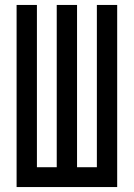

<svg xmlns="http://www.w3.org/2000/svg" viewBox="-20 -755 540 775"><path d="M47 0V-735H129V-80H209V-735H291V-80H371V-735H453V0Z"/></svg>

Font: Iosevka Custom Medium
Style: Regular
Weight: 500
Monospace: yes
Designer: Belleve Invis
Foundry: Belleve Invis
Version: Version 32.5.0; ttfautohint (v1.8.4)